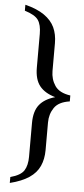

<svg xmlns="http://www.w3.org/2000/svg" viewBox="-60 -723 425 966"><g transform="rotate(5 152.0 -240.0)"><path d="M28 210V180Q80 166 96.5 140Q113 114 113 70V-100Q113 -160 139 -192.5Q165 -225 218 -240Q165 -255 139 -287.5Q113 -320 113 -380V-550Q113 -596 96.5 -620Q80 -644 28 -660V-690Q88 -675 124.5 -649.5Q161 -624 177 -589.5Q193 -555 193 -510V-370Q193 -328 215 -295.5Q237 -263 293 -255V-225Q237 -217 215 -184.5Q193 -152 193 -110V30Q193 75 177 110.5Q161 146 124.5 170.5Q88 195 28 210Z"/></g></svg>

Font: El Messiri
Style: Regular
Weight: 400
Designer: Mohamed Gaber
Foundry: Kief Type Foundry
Version: Version 2.020